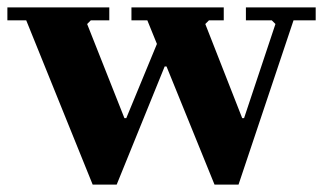

<svg xmlns="http://www.w3.org/2000/svg" viewBox="-43 -500 875 520"><path d="M623 -480H812V-445H752L603 0H538L408 -320H403L273 0H208L28 -445H-23V-480H253V-445H203L193 -435L294 -180H299L382 -381L356 -445H313V-480H563V-445H523L513 -435L613 -180H618L703 -435L693 -445H623Z"/></svg>

Font: Brygada 1918
Style: Regular
Weight: 400
Designer: Mateusz Machalski | Borys Kosmynka | Przemek Hoffer
Foundry: NIEPODLEGLA 2018
Version: Version 3.006